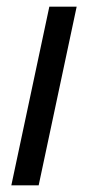

<svg xmlns="http://www.w3.org/2000/svg" viewBox="-20 -556 265 576"><path d="M14 0 128 -536H210L96 0Z"/></svg>

Font: Noto Sans UI SemiCondensed
Style: Italic
Weight: 400
Width: 4
Italic angle: -12°
Designer: Monotype Design Team
Foundry: Monotype Imaging Inc.
Version: Version 1.901